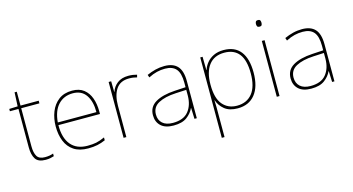

<svg xmlns="http://www.w3.org/2000/svg" viewBox="-96 -1121 3219 1753"><g transform="rotate(-15 1513.0 -244.5)"><path d="M212 -15Q237 -15 256 -18.5Q275 -22 291 -28V-3Q275 2 256.5 6Q238 10 212 10Q142 10 116.5 -30Q91 -70 91 -140V-503H10V-525L90 -528L96 -659H117V-528H289V-503H117V-143Q117 -82 137 -48.5Q157 -15 212 -15Z M606 -538Q674 -538 716 -505Q758 -472 778 -416.5Q798 -361 798 -291V-266H405Q404 -145 458 -80Q512 -15 615 -15Q663 -15 697.5 -22Q732 -29 778 -50V-23Q740 -6 701.5 2Q663 10 615 10Q532 10 479.5 -25Q427 -60 402.5 -121Q378 -182 378 -259Q378 -334 403 -397.5Q428 -461 478.5 -499.5Q529 -538 606 -538ZM606 -513Q522 -513 468.5 -456.5Q415 -400 406 -291H771Q772 -390 731 -451.5Q690 -513 606 -513Z M1137 -536Q1161 -536 1180.5 -533Q1200 -530 1218 -525L1212 -501Q1193 -506 1176.5 -508.5Q1160 -511 1137 -511Q1054 -511 1015 -453Q976 -395 976 -297V0H950V-528H974L976 -427H978Q992 -473 1032.5 -504.5Q1073 -536 1137 -536Z M1478 -537Q1560 -537 1601 -492.5Q1642 -448 1642 -350V0H1620L1616 -103H1614Q1593 -57 1548 -23.5Q1503 10 1422 10Q1343 10 1302.5 -28Q1262 -66 1262 -129Q1262 -208 1328.5 -247.5Q1395 -287 1513 -294L1616 -300V-343Q1616 -433 1582 -472.5Q1548 -512 1478 -512Q1438 -512 1400.5 -503Q1363 -494 1320 -472L1311 -498Q1351 -516 1392.5 -526.5Q1434 -537 1478 -537ZM1515 -270Q1413 -265 1351.5 -232Q1290 -199 1290 -129Q1290 -76 1324 -45.5Q1358 -15 1422 -15Q1522 -15 1568.5 -72Q1615 -129 1616 -220V-275Z M2038 -538Q2143 -538 2197 -469.5Q2251 -401 2251 -269Q2251 -136 2192.5 -63Q2134 10 2028 10Q1949 10 1904 -27Q1859 -64 1842 -116H1840Q1842 -82 1842 -49.5Q1842 -17 1842 15V232H1816V-528H1838L1840 -402H1842Q1853 -437 1878 -468Q1903 -499 1943 -518.5Q1983 -538 2038 -538ZM2038 -513Q1942 -513 1892 -447.5Q1842 -382 1842 -265V-262Q1842 -135 1892.5 -75Q1943 -15 2028 -15Q2120 -15 2172 -79Q2224 -143 2224 -269Q2224 -393 2177 -453Q2130 -513 2038 -513Z M2411 -721Q2429 -721 2433.5 -711.5Q2438 -702 2438 -690Q2438 -677 2433.5 -668Q2429 -659 2411 -659Q2396 -659 2391 -668Q2386 -677 2386 -690Q2386 -702 2391 -711.5Q2396 -721 2411 -721ZM2424 -528V0H2398V-528Z M2779 -537Q2861 -537 2902 -492.5Q2943 -448 2943 -350V0H2921L2917 -103H2915Q2894 -57 2849 -23.5Q2804 10 2723 10Q2644 10 2603.5 -28Q2563 -66 2563 -129Q2563 -208 2629.5 -247.5Q2696 -287 2814 -294L2917 -300V-343Q2917 -433 2883 -472.5Q2849 -512 2779 -512Q2739 -512 2701.5 -503Q2664 -494 2621 -472L2612 -498Q2652 -516 2693.5 -526.5Q2735 -537 2779 -537ZM2816 -270Q2714 -265 2652.5 -232Q2591 -199 2591 -129Q2591 -76 2625 -45.5Q2659 -15 2723 -15Q2823 -15 2869.5 -72Q2916 -129 2917 -220V-275Z"/></g></svg>

Font: Noto Sans Devanagari Thin
Style: Regular
Weight: 100
Designer: Jelle Bosma - Monotype Design Team
Foundry: Monotype Imaging Inc.
Version: Version 2.004; ttfautohint (v1.8.4.7-5d5b)